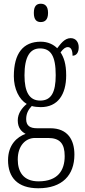

<svg xmlns="http://www.w3.org/2000/svg" viewBox="-20 -767 452 1027"><path d="M198 -649C220 -649 237 -661 237 -698C237 -735 220 -747 198 -747C176 -747 161 -735 161 -698C161 -661 176 -649 198 -649ZM185 240C313 240 378 170 378 60C378 -18 343 -81 249 -81H178C141 -81 120 -94 120 -130C120 -163 135 -184 150 -200C161 -196 184 -194 198 -194C289 -194 334 -261 334 -364C334 -427 321 -460 304 -487C319 -507 330 -515 343 -515C360 -515 368 -498 368 -469C390 -469 401 -488 401 -514C401 -540 387 -563 358 -563C324 -563 302 -529 286 -509C266 -529 236 -544 198 -544C104 -544 54 -482 54 -359C54 -292 82 -235 123 -211C98 -190 75 -161 75 -123C75 -82 96 -62 117 -51C72 -35 23 7 23 90C23 182 74 240 185 240ZM195 -229C137 -229 111 -275 111 -364C111 -463 140 -508 194 -508C252 -508 278 -467 278 -365C278 -273 254 -229 195 -229ZM186 203C104 203 75 151 75 86C75 11 118 -29 167 -29H237C301 -29 326 2 326 68C326 144 290 203 186 203Z"/></svg>

Font: Noto Serif Myanmar ExtraCondensed Light
Style: Regular
Weight: 300
Width: 2
Designer: Ben Mitchell and the Monotype Design Team
Foundry: Monotype Imaging Inc.
Version: Version 2.106